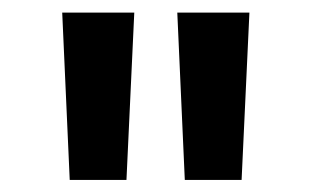

<svg xmlns="http://www.w3.org/2000/svg" viewBox="-20 -748 506 312"><path d="M93.3 -455.6 81.1 -727.5H198.2L185.5 -455.6ZM280.3 -455.6 268.1 -727.5H385.3L372.6 -455.6Z"/></svg>

Font: Inter 28pt SemiBold
Style: Regular
Weight: 600
Designer: Rasmus Andersson
Foundry: rsms
Version: Version 4.001;git-66647c0bb